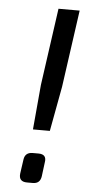

<svg xmlns="http://www.w3.org/2000/svg" viewBox="-51 -727 374 759"><g transform="rotate(5 135.5 -347.5)"><path d="M191 -389 158 -211H91L107 -389L150 -695H234ZM98 -118H121Q155 -118 149 -85L142 -30Q138 0 109 0H86Q52 0 56 -33L64 -89Q68 -118 98 -118Z"/></g></svg>

Font: Exo 2.0
Style: Italic
Weight: 400
Italic angle: -8°
Designer: Natanael Gama
Version: Version 1.001;PS 001.001;hotconv 1.0.70;makeotf.lib2.5.58329